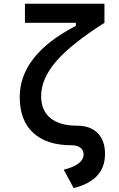

<svg xmlns="http://www.w3.org/2000/svg" viewBox="-20 -752 626 1007"><path d="M366.2 234.4 314.5 138.2Q367.2 124.5 392.8 104.5Q418.5 84.5 418.5 58.1Q418.5 35.2 401.6 22.5Q384.8 9.8 354 9.8Q224.6 9.8 154.1 -55.4Q83.5 -120.6 83.5 -242.7Q83.5 -464.4 377.9 -616.2V-653.8L527.8 -632.3Q353 -521.5 274.4 -430.2Q195.8 -338.9 195.8 -247.6Q195.8 -171.9 244.9 -132.3Q293.9 -92.8 383.8 -92.8Q453.6 -92.8 492.2 -54Q530.8 -15.1 530.8 55.2Q530.8 125 489.7 169.4Q448.7 213.9 366.2 234.4ZM110.8 -632.3V-732.4H527.8V-632.3Z"/></svg>

Font: Cascadia Mono Medium
Style: Regular
Weight: 500
Monospace: yes
Designer: Aaron Bell
Foundry: Saja Typeworks
Version: Version 2407.024